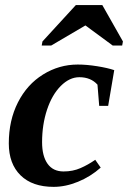

<svg xmlns="http://www.w3.org/2000/svg" viewBox="-20 -725 503 755"><path d="M190.9 9.8Q106.9 9.8 60.8 -35.6Q14.6 -81.1 14.6 -161.1Q14.6 -251.5 50.5 -322.3Q86.4 -393.1 149.4 -432.1Q212.4 -471.2 285.6 -471.2Q320.8 -471.2 362.1 -464.6Q403.3 -458 429.2 -449.2L405.3 -308.6H370.1L363.3 -392.1Q336.9 -421.4 292 -421.4Q253.4 -421.4 219 -387Q184.6 -352.5 165 -293.7Q145.5 -234.9 145.5 -166Q145.5 -111.3 167 -81.1Q188.5 -50.8 230 -50.8Q266.6 -50.8 296.6 -64Q326.7 -77.1 354.5 -96.7L376 -65.9Q335.9 -30.3 286.9 -10.3Q237.8 9.8 190.9 9.8ZM144 -545.9 147 -562 278.3 -705.1H382.3L463.4 -562L460.4 -545.9H423.3L315.9 -625L181.2 -545.9Z"/></svg>

Font: Liberation Serif
Style: Bold Italic
Weight: 700
Italic angle: -16.333°
Designer: Steve Matteson
Foundry: Ascender Corporation
Version: Version 2.1.5